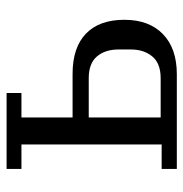

<svg xmlns="http://www.w3.org/2000/svg" viewBox="-7 -549 556 582"><g transform="rotate(-90 271.0 -258.0)"><path d="M50 -46H124V-471H50V-516H280V-471H206V-316H338Q418 -316 460 -275.5Q502 -235 502 -159Q502 -84 458.5 -42Q415 0 337 0H50ZM325 -49Q370 -49 391 -74.5Q412 -100 412 -139V-177Q412 -217 391 -242Q370 -267 325 -267H206V-49Z"/></g></svg>

Font: IBM Plex Serif
Style: Regular
Weight: 400
Designer: Mike Abbink, Paul van der Laan, Pieter van Rosmalen
Foundry: Bold Monday
Version: Version 2.6